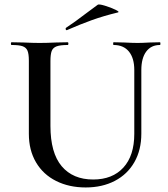

<svg xmlns="http://www.w3.org/2000/svg" viewBox="-20 -811 741 845"><path d="M480 -613Q478 -613 478 -619Q478 -625 480 -625L526 -624Q564 -622 586 -622Q604 -622 640 -624L684 -625Q686 -625 686 -619Q686 -613 684 -613Q645 -613 623.5 -584Q602 -555 602 -503V-223Q602 -151 571.5 -97.5Q541 -44 485.5 -15Q430 14 357 14Q284 14 227 -14.5Q170 -43 138.5 -96.5Q107 -150 107 -222V-544Q107 -574 101 -588Q95 -602 79.5 -607.5Q64 -613 31 -613Q28 -613 28 -619Q28 -625 31 -625L83 -624Q127 -622 154 -622Q184 -622 228 -624L278 -625Q281 -625 281 -619Q281 -613 278 -613Q245 -613 229 -607Q213 -601 207.5 -586.5Q202 -572 202 -542V-257Q202 -138 251.5 -79.5Q301 -21 390 -21Q475 -21 523 -73.5Q571 -126 571 -222V-503Q571 -555 547.5 -584Q524 -613 480 -613ZM274 -678Q270 -678 269 -682.5Q268 -687 271 -689Q308 -713 360 -753L410 -790Q415 -794 441.5 -786Q468 -778 488.5 -768Q509 -758 498 -756Q436 -741 384.5 -722.5Q333 -704 276 -679Z"/></svg>

Font: Cormorant Unicase SemiBold
Style: Regular
Weight: 600
Designer: Christian Thalmann (Catharsis Fonts)
Foundry: Catharsis Fonts
Version: Version 4.000